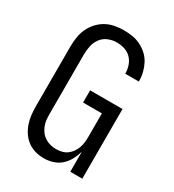

<svg xmlns="http://www.w3.org/2000/svg" viewBox="-182 -845 863 955"><g transform="rotate(30 250.0 -367.5)"><path d="M219 8Q194 8 170 1.5Q146 -5 126 -19.5Q106 -34 92 -54.5Q78 -75 70 -98Q62 -121 59 -145.5Q56 -170 56 -195V-540Q56 -566 60 -592.5Q64 -619 75 -643Q86 -667 104 -687Q122 -707 145 -720Q168 -733 194.5 -738Q221 -743 247 -743Q272 -743 296.5 -739Q321 -735 343.5 -724Q366 -713 384.5 -696Q403 -679 414.5 -657Q426 -635 432 -611Q438 -587 438 -562V-559H360V-561Q360 -583 352.5 -605Q345 -627 329.5 -643Q314 -659 292 -666Q270 -673 247 -673Q222 -673 198.5 -663.5Q175 -654 160 -634Q145 -614 139.5 -589.5Q134 -565 134 -540V-195Q134 -178 136 -161.5Q138 -145 144.5 -129.5Q151 -114 161 -101Q171 -88 185.5 -79Q200 -70 216 -66Q232 -62 249 -62Q265 -62 281.5 -66Q298 -70 311 -79.5Q324 -89 333.5 -102.5Q343 -116 348.5 -131Q354 -146 356 -162.5Q358 -179 358 -195V-330H250V-400H436V0H367V-115Q360 -90 347.5 -66.5Q335 -43 315.5 -25.5Q296 -8 270.5 0Q245 8 219 8Z"/></g></svg>

Font: Iosevka www.saffi
Style: Regular
Weight: 400
Monospace: yes
Designer: Belleve Invis
Foundry: Belleve Invis
Version: Version 22.0.2; ttfautohint (v1.8.3)